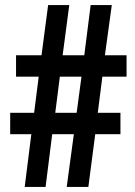

<svg xmlns="http://www.w3.org/2000/svg" viewBox="-20 -734 532 754"><path d="M382 -433 364 -291H453V-207H354L327 0H242L270 -207H185L159 0H77L103 -207H20V-291H114L132 -433H43V-517H143L169 -714H252L226 -517H311L336 -714H419L392 -517H477V-433ZM197 -291H281L300 -433H215Z"/></svg>

Font: Noto Sans ExtraCondensed SemiBold
Style: Regular
Weight: 600
Width: 2
Designer: Monotype Design Team
Foundry: Monotype Imaging Inc.
Version: Version 2.013; ttfautohint (v1.8.4.7-5d5b)